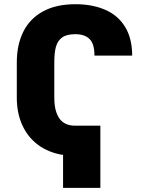

<svg xmlns="http://www.w3.org/2000/svg" viewBox="-20 -737 713 920"><path d="M460.9 163.1H282.2V5.4Q213.4 -5.4 163.3 -42.2Q113.3 -79.1 86.9 -137.2Q60.5 -195.3 60.5 -268.6V-437.5Q60.5 -522.9 92 -585.7Q123.5 -648.4 186.5 -682.6Q249.5 -716.8 340.8 -716.8Q423.3 -716.8 484.6 -689.9Q545.9 -663.1 579.6 -607.9Q613.3 -552.7 613.3 -470.7H432.6Q432.6 -527.3 408.9 -550.3Q385.3 -573.2 340.8 -573.2Q299.3 -573.2 277.6 -557.4Q255.9 -541.5 248 -512.9Q240.2 -484.4 240.2 -438.5V-268.6Q240.2 -204.6 264.4 -169.7Q288.6 -134.8 339.8 -134.8H460.9Z"/></svg>

Font: Pretendard Std Black
Style: Regular
Weight: 900
Designer: Base glyphs from Inter by Rasmus Andersson; Hangeul glyphs from Noto Sans CJK(Source Han Sans) by Jang Soo-young and Kan
Foundry: Kil Hyung-jin
Version: Version 1.309